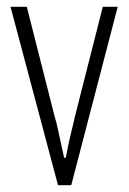

<svg xmlns="http://www.w3.org/2000/svg" viewBox="-20 -546 379 566"><path d="M151 0 11 -526H59L142 -199Q146 -187 150.5 -166Q155 -145 160 -122Q165 -99 169 -81H174Q177 -97 181.5 -119Q186 -141 191.5 -162.5Q197 -184 200 -199L283 -526H327L190 0Z"/></svg>

Font: Archivo Condensed Thin
Style: Regular
Weight: 250
Width: 3
Designer: Hector Gatti
Foundry: Omnibus-Type
Version: Version 2.001